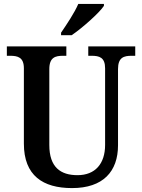

<svg xmlns="http://www.w3.org/2000/svg" viewBox="-20 -951 725 981"><path d="M292 -784V-771H346C402 -809 488 -886 511 -921V-931H380C361 -886 320 -825 292 -784ZM348 10C507 10 583 -75 583 -209V-598C583 -658 613 -666 653 -666H671V-714H431V-666H448C487 -666 517 -658 517 -602V-211C517 -114 466 -56 376 -56C290 -56 232 -96 232 -210V-598C232 -658 263 -666 302 -666H319V-714H15V-666H32C71 -666 102 -658 102 -602V-217C102 -54 199 10 348 10Z"/></svg>

Font: Noto Serif Devanagari SemiCondensed SemiBold
Style: Regular
Weight: 600
Width: 4
Designer: Universal Thirst, Indian Type Foundry and the Monotype Design Team
Foundry: Monotype Imaging Inc.
Version: Version 2.004